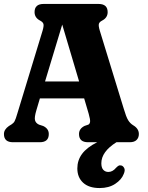

<svg xmlns="http://www.w3.org/2000/svg" viewBox="-23 -720 750 972"><path d="M224 -41.5Q224 0 178.5 0H42.5Q-3 0 -3 -41.5Q-3 -64.5 22 -82L35 -90Q45.5 -96.5 51 -106.5Q56.5 -116.5 65 -146L192.5 -564.5Q199.5 -588.5 197 -598.2Q194.5 -608 180.5 -615.5Q152 -630 152 -658.5Q152 -700 197.5 -700H476Q522 -700 522 -658.5Q522 -630 493.5 -615.5Q480 -608.5 477.5 -598.8Q475 -589 482 -565.5L603.5 -169.5Q615.5 -128.5 625.5 -112Q635.5 -95.5 651 -86Q680 -69 680 -41.5Q680 -23 668.5 -11.5Q657 0 634 0H566.5Q490 48 490 106.5Q490 129 500 139.8Q510 150.5 525.5 150.5Q547 150.5 564 130Q571 122.5 577.2 119Q583.5 115.5 592 118Q600.5 120.5 606 131.2Q611.5 142 603.5 160.5Q592.5 189.5 560.2 210.8Q528 232 481.5 232Q427 232 397.8 205Q368.5 178 368.5 132.5Q368.5 91.5 392.5 59Q416.5 26.5 469 0H422.5Q377 0 377 -41.5Q377 -68.5 405 -82.5L424 -89Q431.5 -92.5 433 -103.2Q434.5 -114 426 -144L403 -222H179L161.5 -163Q150.5 -126.5 154.2 -111.5Q158 -96.5 174.5 -89L196 -82Q224 -68.5 224 -41.5ZM205 -307.5H377.5L292 -595.5Z"/></svg>

Font: Fraunces 144pt S100
Style: Bold
Weight: 700
Version: Version 1.000; ttfautohint (v1.8.3)